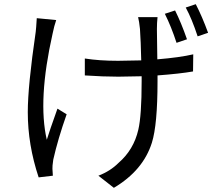

<svg xmlns="http://www.w3.org/2000/svg" viewBox="-20 -830 1040 919"><path d="M825 -625Q800 -702 769 -764L818 -780Q847 -722 875 -642ZM249 -734Q239 -705 232 -670Q160 -351 204 -161Q216 -201 255 -310L299 -283Q257 -164 235 -66Q230 -32 231 -22L233 11L165 19Q113 -137 113 -293Q113 -418 151 -678Q153 -693 156 -743ZM734 -748Q731 -720 731 -691L733 -546Q841 -555 905 -570L904 -488Q841 -477 734 -469V-441Q734 -233 707 -147Q665 -14 525 69L451 11Q508 -11 547 -50Q620 -113 642 -209Q658 -277 658 -442V-465Q582 -463 546 -463Q474 -463 386 -469V-550Q455 -539 545 -539Q582 -539 656 -541Q654 -633 650 -691Q646 -729 641 -748ZM917 -810Q948 -750 976 -673L926 -656Q898 -741 869 -794Z"/></svg>

Font: Source Han Sans K Regular
Style: Regular
Weight: 400
Designer: Ryoko NISHIZUKA  (kana & ideographs); Paul D. Hunt (Latin, Greek & Cyrillic); Wenlong ZHANG  (bopomofo); Sandoll Communi
Foundry: Adobe Systems Incorporated
Version: Version 1.00 July 18, 2014, initial release